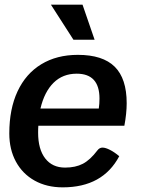

<svg xmlns="http://www.w3.org/2000/svg" viewBox="-20 -796 613 826"><path d="M145 -255Q144 -245 144 -225Q144 -154 174.5 -114.5Q205 -75 260 -75Q305 -75 336.5 -91.5Q368 -108 399 -149Q408 -161 421 -161Q434 -161 453.5 -151Q473 -141 493 -124Q422 10 250 10Q181 10 129 -19Q77 -48 48.5 -100.5Q20 -153 20 -222Q20 -327 55.5 -403Q91 -479 157.5 -519.5Q224 -560 315 -560Q422 -560 473.5 -509Q525 -458 525 -352Q525 -308 515 -255ZM154 -329H405Q408 -350 408 -372Q408 -479 310 -479Q250 -479 210.5 -440Q171 -401 154 -329ZM199 -776H335L387 -625H296Z"/></svg>

Font: Krub SemiBold
Style: Italic
Weight: 600
Italic angle: -8°
Designer: Ekaluck Peanpanawate
Foundry: Cadson Demak Co.,Ltd.
Version: Version 1.000; ttfautohint (v1.6)